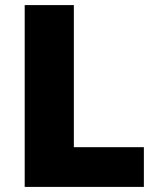

<svg xmlns="http://www.w3.org/2000/svg" viewBox="-20 -734 622 754"><path d="M77 0V-714H270V-156H545V0Z"/></svg>

Font: Noto Sans Cham Black
Style: Regular
Weight: 900
Version: Version 2.002